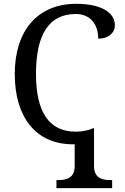

<svg xmlns="http://www.w3.org/2000/svg" viewBox="-20 -744 654 1003"><path d="M493.2 -542C543.9 -542 580.1 -570.3 580.1 -611.8C580.1 -679.7 506.8 -724.1 377.9 -724.1C176.8 -724.1 57.1 -584 57.1 -357.9C57.1 -129.9 168.9 9.8 360.8 9.8H370.1V125C370.1 172.9 342.8 196.8 288.1 196.8H274.9V238.8H565.9V196.8H553.2C498.5 196.8 471.2 172.9 471.2 125V-74.2H466.8C439 -62 408.7 -56.2 376 -56.2C237.3 -56.2 168 -156.7 168 -357.9C168 -566.4 237.3 -670.9 376 -670.9C450.2 -670.9 493.2 -618.7 493.2 -542Z"/></svg>

Font: The Erased English
Style: Regular
Weight: 400
Designer: Monotype Design team + ligartures altered by 180 Amsterdam
Foundry: Monotype Imaging Inc.
Version: Version 1.030;Glyphs 3.1.2 (3151)